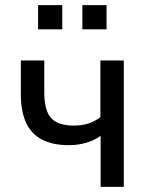

<svg xmlns="http://www.w3.org/2000/svg" viewBox="-20 -726 580 746"><path d="M371 0V-198Q345 -180 314 -171Q283 -162 248 -162Q184 -162 142.5 -184Q101 -206 81 -250Q61 -294 61 -359V-491H152V-366Q152 -322 163 -293.5Q174 -265 199.5 -251.5Q225 -238 267 -238Q298 -238 323 -246Q348 -254 370 -271V-491H461V0ZM300 -612V-706H394V-612ZM128 -612V-706H222V-612Z"/></svg>

Font: Nunito Sans 10pt SemiCondensed Medium
Style: Regular
Weight: 500
Width: 4
Designer: Vernon Adams
Foundry: Vernon Adams
Version: Version 3.101;gftools[0.9.27]